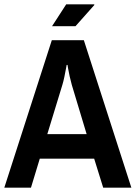

<svg xmlns="http://www.w3.org/2000/svg" viewBox="-20 -873 632 893"><path d="M0 0 221 -686H370L591 0H460L418 -135H165L124 0ZM200 -249H383L314 -478Q309 -496 304 -518Q299 -540 296.5 -555.5Q294 -571 294 -571H290Q290 -571 287 -554.5Q284 -538 279.5 -516Q275 -494 270 -478ZM222 -751 288 -853H418L419 -850L331 -751Z"/></svg>

Font: Archivo Narrow
Style: Bold
Weight: 700
Designer: Hector Gatti
Foundry: Omnibus-Type
Version: Version 3.002